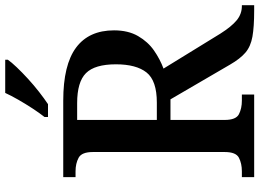

<svg xmlns="http://www.w3.org/2000/svg" viewBox="-146 -824 971 718"><g transform="rotate(-90 339.0 -465.5)"><path d="M35 0V-46H57Q86 -46 107.5 -57Q129 -68 129 -110V-603Q129 -645 107.5 -656.5Q86 -668 57 -668H35V-714H321Q455 -714 519.5 -666Q584 -618 584 -524Q584 -471 562.5 -434Q541 -397 508.5 -374.5Q476 -352 441 -339L572 -126Q598 -85 621.5 -65.5Q645 -46 675 -46H678V0H658Q597 0 560.5 -6.5Q524 -13 501 -32.5Q478 -52 456 -90L326 -313H249V-110Q249 -68 270.5 -57Q292 -46 321 -46H344V0ZM314 -364Q396 -364 426.5 -402.5Q457 -441 457 -517Q457 -596 424 -629Q391 -662 312 -662H249V-364ZM260 -784Q275 -803 292 -829Q309 -855 324.5 -882Q340 -909 350 -931H474V-921Q465 -908 446 -888Q427 -868 403 -846Q379 -824 354 -804.5Q329 -785 308 -771H260Z"/></g></svg>

Font: Noto Naskh Arabic Medium
Style: Regular
Weight: 500
Designer: Monotype Design Team, David Williams, Mohamad Dakak and Nizar Qandah
Foundry: Monotype Imaging Inc.
Version: Version 2.016